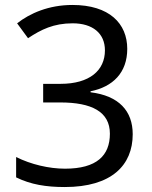

<svg xmlns="http://www.w3.org/2000/svg" viewBox="-20 -744 612 774"><path d="M493 -547C493 -649 421 -724 272 -724C176 -724 100 -690 49 -650L93 -590C146 -625 196 -650 273 -650C353 -650 403 -610 403 -541C403 -460 341 -406 224 -406H154V-331H223C349 -331 423 -294 423 -205C423 -117 370 -64 242 -64C178 -64 105 -81 45 -111V-29C104 0 166 10 241 10C430 10 515 -78 515 -203C515 -297 459 -358 345 -372V-376C435 -394 493 -451 493 -547Z"/></svg>

Font: Noto Sans Inscriptional Parthian
Style: Regular
Weight: 400
Designer: Monotype Design Team
Foundry: Monotype Imaging Inc.
Version: Version 2.003